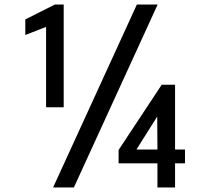

<svg xmlns="http://www.w3.org/2000/svg" viewBox="-20 -830 985 850"><path d="M184 -355V-711L92 -675V-744L223 -810H262V-355ZM215 0 586 -810H678L307 0ZM677 0V-107H505V-166L696 -455H755V-168H799V-107H755V0ZM584 -168H677L676 -314Z"/></svg>

Font: Oswald
Style: Regular
Weight: 400
Designer: Vernon Adams
Foundry: Vernon Adams
Version: Version 4.103; ttfautohint (v1.8.3)